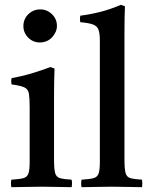

<svg xmlns="http://www.w3.org/2000/svg" viewBox="-20 -775 630 796"><path d="M277 1Q249 1 219 0Q189 -1 154 -1Q122 -1 89.5 0Q57 1 27 1Q24 -15 27 -30Q61 -32 77 -36.5Q93 -41 98 -56Q103 -71 103 -104V-328Q103 -367 100 -386Q97 -405 81.5 -412.5Q66 -420 28 -425Q25 -439 28 -451Q72 -459 112 -471Q152 -483 189 -497L206 -491Q205 -460 204.5 -433Q204 -406 204 -382V-114Q204 -75 208.5 -58Q213 -41 228.5 -36.5Q244 -32 277 -30Q280 -15 277 1ZM77 -667Q77 -696 97.5 -716Q118 -736 147 -736Q175 -736 195.5 -716Q216 -696 216 -668Q216 -642 196 -620.5Q176 -599 145 -599Q117 -599 97 -619Q77 -639 77 -667Z M569 1Q540 1 510 0Q480 -1 443 -1Q406 -1 377 0Q348 1 318 1Q315 -15 318 -30Q352 -32 368 -36.5Q384 -41 389 -56Q394 -71 394 -104V-605Q394 -636 388.5 -651.5Q383 -667 365.5 -673.5Q348 -680 313 -683Q310 -696 313 -710Q353 -715 395 -725.5Q437 -736 481 -755L498 -749Q497 -727 496.5 -699Q496 -671 496 -638V-114Q496 -75 500.5 -58Q505 -41 520.5 -36.5Q536 -32 569 -30Q571 -15 569 1Z"/></svg>

Font: Tiro Tamil
Style: Regular
Weight: 400
Designer: Tamil: Fernando Mello & Fiona Ross. Latin: John Hudson.
Foundry: Tiro Typeworks Ltd.
Version: Version 1.52